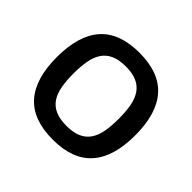

<svg xmlns="http://www.w3.org/2000/svg" viewBox="-140 -712 881 881"><g transform="rotate(45 301.0 -271.0)"><path d="M46.9 -270.2Q46.9 -410.9 109.7 -481.7Q172.6 -552.6 301.1 -552.6Q429.7 -552.6 492.5 -481.7Q555.4 -410.9 555.4 -270.2Q555.4 -130.3 492.5 -59.7Q429.7 11 301.1 11Q172.6 11 109.7 -59.7Q46.9 -130.3 46.9 -270.2ZM154.1 -270.6Q154.1 -224.8 160.5 -188.9Q166.9 -153.1 183.4 -128.4Q199.9 -103.7 228.5 -90.9Q257.1 -78.1 301.5 -78.1Q345.5 -78.1 373.9 -90.9Q402.3 -103.7 418.9 -128.4Q435.4 -153.1 441.8 -188.9Q448.2 -224.8 448.2 -270.6Q448.2 -316.4 441.8 -352.3Q435.4 -388.1 418.9 -413Q402.3 -437.9 373.9 -450.8Q345.5 -463.8 301.5 -463.8Q257.1 -463.8 228.5 -450.8Q199.9 -437.9 183.4 -413Q166.9 -388.1 160.5 -352.3Q154.1 -316.4 154.1 -270.6Z"/></g></svg>

Font: Cannonade Med
Style: Regular
Weight: 500
Designer: Rasmus Andersson
Foundry: rsms
Version: Version 3.012;git-f93a4a705